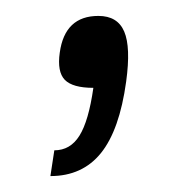

<svg xmlns="http://www.w3.org/2000/svg" viewBox="-20 -100 228 240"><path d="M103 -80.1Q127 -80.1 135.3 -60.5Q143.6 -41 137.7 2Q129.4 62.5 106.2 91.3Q83 120.1 43 120.1L47.9 87.9Q67.9 87.9 79.3 69.6Q90.8 51.3 96.7 9.8Q70.8 9.8 61 -0.2Q51.3 -10.3 54.7 -34.2Q61 -80.1 103 -80.1Z"/></svg>

Font: Fivo Sans Light
Style: Regular
Weight: 300
Designer: Alexander Slobzheninov
Foundry: Alexander Slobzheninov
Version: 1.0